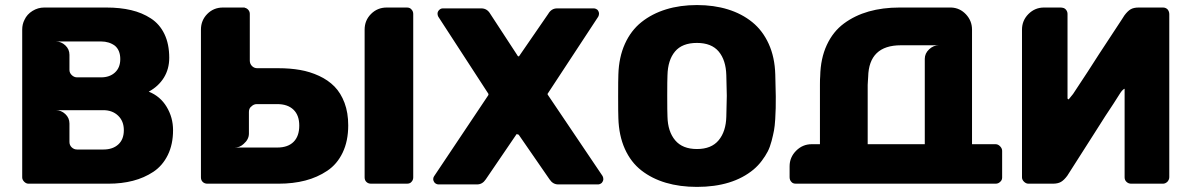

<svg xmlns="http://www.w3.org/2000/svg" viewBox="-20 -730 4717 760"><path d="M67.9 -27.8V-612.8Q67.9 -634.3 77.1 -651.9Q86.9 -673.3 108.6 -686.8Q130.4 -700.2 154.8 -700.2H400.9Q455.6 -700.2 499 -689.9Q542.5 -679.7 577.1 -657.2Q611.8 -634.8 630.9 -595.2Q649.9 -555.7 649.9 -501Q649.9 -457 628.7 -422.6Q607.4 -388.2 568.8 -367.2Q614.3 -349.1 639.6 -307.1Q665 -265.1 665 -214.8Q665 -158.7 644.3 -116.5Q623.5 -74.2 587.2 -50Q550.8 -25.9 506.3 -14.4Q461.9 -2.9 409.2 -2.9H92.8Q83.5 -2.9 75.7 -10.7Q67.9 -18.6 67.9 -27.8ZM285.2 -138.2H389.2Q426.3 -138.2 448.2 -158.2Q470.2 -178.2 470.2 -214.8Q470.2 -250.5 447.5 -272.2Q424.8 -293.9 389.2 -293.9H200.2Q222.2 -293.9 238.5 -278.6Q254.9 -263.2 254.9 -241.2V-168Q254.9 -155.3 263.9 -146.7Q272.9 -138.2 285.2 -138.2ZM285.2 -423.8H379.9Q414.1 -423.8 435.1 -443.1Q456.1 -462.4 456.1 -496.1Q456.1 -530.8 435.1 -548.8Q412.1 -565.9 379.9 -565.9H200.2Q222.2 -565.9 238.5 -550.5Q254.9 -535.2 254.9 -513.2V-453.1Q254.9 -441.4 264.2 -432.6Q273.4 -423.8 285.2 -423.8Z M1358.4 -233.9Q1358.4 -171.9 1336.4 -126Q1314.5 -80.1 1275.4 -54Q1236.3 -27.8 1188.5 -15.4Q1140.6 -2.9 1082.5 -2.9H800.8Q789.6 -2.9 782.5 -9.8Q775.4 -16.6 775.4 -27.8V-612.8Q775.4 -649.4 800.5 -674.8Q825.7 -700.2 862.3 -700.2H948.7V-699.2Q957 -697.8 962.9 -690.9Q968.8 -684.1 968.8 -674.8V-490.2Q968.8 -477.5 977.3 -468.8Q985.8 -460 998.5 -460H1082.5Q1128.4 -460 1167.7 -453.1Q1207 -446.3 1242.9 -429.7Q1278.8 -413.1 1304 -387.5Q1329.1 -361.8 1343.8 -322.8Q1358.4 -283.7 1358.4 -233.9ZM1164.6 -232.9Q1164.6 -273.9 1141.6 -295.9Q1118.7 -317.9 1077.6 -317.9H996.6Q984.4 -317.9 975.6 -309.1Q965.3 -301.8 965.3 -287.1V-201.2Q965.3 -178.2 944.3 -160.2Q938 -153.8 926.8 -148.9Q916.5 -146 908.7 -146H1077.6Q1119.6 -146 1142.1 -168.5Q1164.6 -190.9 1164.6 -232.9ZM1608.4 -692.9Q1615.7 -685.5 1615.7 -674.8V-27.8Q1615.7 -17.1 1608.4 -9.8Q1603 -2.9 1590.3 -2.9H1448.7Q1437.5 -2.9 1430.4 -9.8Q1423.3 -16.6 1423.3 -27.8V-612.8Q1423.3 -649.4 1448.7 -674.8Q1474.1 -700.2 1510.7 -700.2H1590.3Q1602.5 -700.2 1608.4 -692.9Z M2361.8 -5.9Q2354.5 0 2347.2 0H2189.9Q2168.5 0 2155.3 -20L2033.2 -196.8Q2031.7 -197.3 2028.8 -198.2Q2025.9 -199.2 2024.9 -199.2L1902.8 -20Q1889.6 0 1868.2 0H1715.8Q1708.5 0 1701.2 -5.9Q1694.8 -13.7 1694.8 -21Q1694.8 -27.3 1698.2 -32.2L1912.1 -352.1Q1914.6 -354.5 1913.1 -358.9L1714.8 -664.1Q1711.9 -669.9 1711.9 -675.8Q1711.9 -684.1 1718.3 -690.4Q1724.6 -696.8 1732.9 -696.8H1885.3Q1908.2 -696.8 1920.9 -674.8L2027.8 -511.2Q2029.3 -506.8 2034.2 -506.8L2149.9 -674.8Q2162.6 -696.8 2185.1 -696.8H2330.1Q2337.9 -696.8 2345.2 -690.9Q2351.1 -683.6 2351.1 -675.8Q2351.1 -669.9 2348.1 -664.1L2148.9 -360.8Q2146 -357.9 2148.9 -354L2365.2 -33.2Q2368.2 -27.3 2368.2 -21Q2368.2 -13.7 2361.8 -5.9Z M2738.8 9.8Q2670.9 9.8 2615.7 -6.6Q2560.5 -22.9 2518.8 -55.4Q2477.1 -87.9 2453.4 -140.6Q2429.7 -193.4 2427.7 -262.2Q2426.8 -281.2 2426.8 -348.1Q2426.8 -416 2427.7 -435.1Q2429.7 -503.4 2453.6 -556.4Q2477.5 -609.4 2519.3 -642.6Q2561 -675.8 2616.5 -692.9Q2671.9 -710 2738.8 -710Q2805.7 -710 2861.1 -692.9Q2916.5 -675.8 2957.8 -642.3Q2999 -608.9 3022.9 -556.2Q3046.9 -503.4 3048.8 -435.1Q3050.8 -356.9 3050.8 -348.1Q3050.8 -317.9 3050.5 -302.2Q3050.3 -286.6 3048.6 -258.5Q3046.9 -230.5 3043.7 -213.4Q3040.5 -196.3 3034.2 -171.9Q3027.8 -147.5 3018.8 -130.1Q3009.8 -112.8 2995.6 -93.8Q2981.4 -74.7 2962.9 -59.1Q2879.9 9.8 2738.8 9.8ZM2855 -268.1Q2856.9 -346.2 2856.9 -351.1Q2856.9 -357.9 2855 -432.1Q2853.5 -491.7 2825 -525.9Q2796.4 -560.1 2738.8 -560.1Q2680.2 -560.1 2651.9 -526.1Q2623.5 -492.2 2622.1 -432.1Q2621.1 -413.1 2621.1 -351.1Q2621.1 -287.1 2622.1 -268.1Q2623.5 -209 2652.6 -174.6Q2681.6 -140.1 2738.8 -140.1Q2795.9 -140.1 2824.7 -174.8Q2853.5 -209.5 2855 -268.1Z M3946.8 -132.8V-26.9Q3946.8 -16.6 3938.5 -9.8Q3931.6 -2.9 3920.9 -2.9H3130.9Q3118.2 -2.9 3112.8 -9.8Q3105.5 -17.1 3105.5 -28.8V-71.8Q3105.5 -107.4 3131.3 -133.3Q3157.2 -159.2 3192.9 -159.2H3225.6V-395Q3225.6 -419.4 3226.6 -428.2Q3228 -498.5 3252.7 -551.8Q3277.3 -605 3320.6 -637Q3363.8 -668.9 3418.9 -684.6Q3474.1 -700.2 3540.5 -700.2H3745.6Q3779.8 -698.7 3803.7 -673.1Q3827.6 -647.5 3827.6 -612.8V-159.2H3920.9Q3930.7 -159.2 3938.7 -150.9Q3946.8 -142.6 3946.8 -132.8ZM3414.6 -394V-159.2H3640.6V-497.1Q3640.6 -518.6 3657.7 -534.7Q3674.8 -550.8 3695.8 -550.8H3545.9Q3419.4 -550.8 3416.5 -425.8Q3416 -420.9 3415.5 -410.2Q3415 -399.4 3414.6 -394Z M4601.6 -692.9Q4608.4 -684.6 4608.4 -673.8V-28.8Q4608.4 -19.5 4601.6 -11.2Q4593.3 -2.9 4583.5 -2.9H4457.5Q4446.8 -2.9 4439.2 -10Q4431.6 -17.1 4431.6 -27.8V-378.9Q4422.9 -375.5 4412.6 -358.9Q4407.7 -350.6 4387.7 -319.8Q4383.3 -312.5 4372.3 -296.4Q4361.3 -280.3 4355.5 -271Q4325.7 -223.1 4310.5 -200.2Q4272.5 -140.6 4204.6 -34.2Q4191.9 -17.1 4179.7 -10Q4167.5 -2.9 4147.5 -2.9H4050.8Q4041.5 -2.9 4033.4 -10.7Q4025.4 -18.6 4025.4 -27.8V-612.8Q4025.4 -648.9 4051 -674.6Q4076.7 -700.2 4112.3 -700.2H4179.7L4186.5 -699.2Q4194.8 -697.8 4200.2 -690.7Q4205.6 -683.6 4205.6 -674.8V-341.8Q4205.6 -336.9 4210.4 -336.9L4227.5 -357.9L4284.7 -444.8Q4323.7 -505.9 4330.6 -516.1Q4402.3 -625.5 4420.4 -652.8L4430.7 -668.9Q4443.4 -686 4455.3 -693.1Q4467.3 -700.2 4487.3 -700.2H4583.5Q4594.2 -700.2 4601.6 -692.9Z"/></svg>

Font: Cunia
Style: Bold
Weight: 700
Designer: Alejo Bergmann, Denis Ignatov
Foundry: Hubert & Fischer
Version: Version 1.00 February 21, 2019, initial release